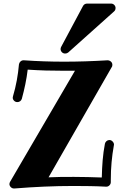

<svg xmlns="http://www.w3.org/2000/svg" viewBox="-20 -1051 710 1083"><path d="M622.1 -230Q613.8 -184.1 609.4 -136Q605 -87.9 605 -36.1V-23.9Q605 -13.2 597.4 -5.6Q589.8 2 580.1 2H578.1Q532.7 -0.5 487.3 -1.2Q441.9 -2 396 -2Q311.5 -2 228 1.7Q144.5 5.4 61 12.2H59.1Q48.3 12.2 40.8 4.4Q33.2 -3.4 33.2 -13.2Q33.2 -17.1 34.4 -20Q35.6 -22.9 37.1 -25.9L402.8 -651.9H341.8Q289.1 -651.9 237.8 -653.3Q186.5 -654.8 136.2 -658.2Q131.3 -616.7 122.8 -575.7Q114.3 -534.7 103 -493.2Q100.1 -484.9 93.3 -480Q86.4 -475.1 78.1 -475.1Q66.9 -475.1 59.3 -482.9Q51.8 -490.7 51.8 -500Q51.8 -502.4 52.5 -503.9Q53.2 -505.4 53.2 -507.8Q66.4 -552.2 74.7 -597.4Q83 -642.6 86.9 -688Q88.4 -697.8 95.7 -704.3Q103 -710.9 112.8 -710.9H115.2Q170.9 -707 227.1 -705.1Q283.2 -703.1 341.8 -703.1Q401.4 -703.1 462.2 -705.1Q522.9 -707 586.9 -710.9H587.9Q599.1 -710 606.4 -702.9Q613.8 -695.8 613.8 -685.1Q613.8 -682.1 613 -678.5Q612.3 -674.8 609.9 -671.9L253.9 -50.8Q290 -52.7 325.9 -53Q361.8 -53.2 397.9 -53.2Q437.5 -53.2 476.1 -52.2Q514.6 -51.3 554.2 -49.8Q555.2 -100.6 559.1 -147.5Q563 -194.3 571.8 -240.2Q573.7 -249 580.8 -255.1Q587.9 -261.2 597.2 -261.2Q607.4 -261.2 615.2 -252.9Q623 -244.6 623 -234.9Q623 -231.9 622.1 -230ZM631.8 -1005.9Q631.8 -993.2 622.6 -985.8L364.7 -754.9Q357.4 -749 347.7 -749Q336.4 -749 329.1 -756.6Q321.8 -764.2 321.8 -773.9Q321.8 -780.8 324.7 -786.1L448.7 -1018.1Q456.5 -1030.8 471.7 -1030.8H606Q617.2 -1030.8 624.5 -1023.2Q631.8 -1015.6 631.8 -1005.9Z"/></svg>

Font: Ribeye
Style: Regular
Weight: 400
Designer: Astigmatic (AOETI)
Foundry: Astigmatic (AOETI)
Version: Version 1.000